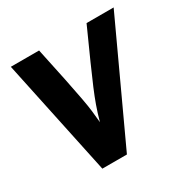

<svg xmlns="http://www.w3.org/2000/svg" viewBox="-122 -606 703 718"><g transform="rotate(-30 229.5 -246.5)"><path d="M137 -497Q156 -409 167.5 -352.5Q179 -296 185.5 -261Q192 -226 195 -201Q198 -176 200 -151Q210 -187 220 -215Q230 -243 244.5 -277.5Q259 -312 282 -363.5Q305 -415 342 -497H459L227 4H121L15 -497Z"/></g></svg>

Font: Rosario
Style: Bold Italic
Weight: 700
Italic angle: -8.05°
Designer: Hector Gatti
Foundry: Omnibus Type
Version: Version 1.101; ttfautohint (v1.8.1.43-b0c9)